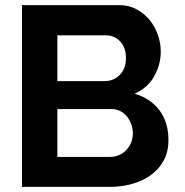

<svg xmlns="http://www.w3.org/2000/svg" viewBox="-20 -730 722 750"><path d="M638 -183Q638 -138 620 -104Q602 -70 570.5 -47Q539 -24 497.5 -12Q456 0 409 0H66V-710H446Q483 -710 513 -694Q543 -678 564 -652.5Q585 -627 596.5 -594.5Q608 -562 608 -529Q608 -477 582 -431.5Q556 -386 506 -364Q567 -346 602.5 -299.5Q638 -253 638 -183ZM499 -209Q499 -228 492.5 -245.5Q486 -263 475 -276Q464 -289 449 -296.5Q434 -304 416 -304H204V-117H409Q428 -117 444.5 -124Q461 -131 473 -143.5Q485 -156 492 -173Q499 -190 499 -209ZM204 -592V-413H388Q423 -413 447.5 -437Q472 -461 472 -503Q472 -544 449.5 -568Q427 -592 394 -592Z"/></svg>

Font: PTCRaleway
Style: Bold
Weight: 700
Designer: Matt McInerney, Pablo Impallari, Rodrigo Fuenzalida
Foundry: Matt McInerney, Pablo Impallari, Rodrigo Fuenzalida
Version: Version 3.000g; ttfautohint (v1.5) -l 8 -r 28 -G 28 -x 14 -D